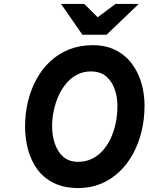

<svg xmlns="http://www.w3.org/2000/svg" viewBox="-20 -941 752 973"><path d="M377.5 12Q304 12 252 -14Q200 -40 168.2 -84.2Q136.5 -128.5 121.8 -184.5Q107 -240.5 107 -300Q107 -366 121.8 -427Q136.5 -488 165 -540Q193.5 -592 235 -630.5Q276.5 -669 330.5 -690.5Q384.5 -712 449.5 -712Q517 -712 566.8 -686.5Q616.5 -661 648.8 -617.5Q681 -574 696.8 -519.5Q712.5 -465 712.5 -406Q712.5 -337 697.2 -274.5Q682 -212 653.2 -159.8Q624.5 -107.5 583.2 -69Q542 -30.5 490.2 -9.2Q438.5 12 377.5 12ZM377 -121Q412.5 -121 443.2 -135Q474 -149 498.2 -175.2Q522.5 -201.5 539.8 -237.2Q557 -273 566 -315.5Q575 -358 575 -406Q575 -447.5 561.8 -487.2Q548.5 -527 519 -553Q489.5 -579 440 -579Q403.5 -579 372.8 -563.8Q342 -548.5 318.2 -521Q294.5 -493.5 278 -458Q261.5 -422.5 252.8 -382Q244 -341.5 244 -300Q244 -257 257 -215.8Q270 -174.5 299 -147.8Q328 -121 377 -121ZM397.5 -765 289.5 -921H407L475 -853.5L565.5 -921H683L520 -765Z"/></svg>

Font: Overpass ExtraBold
Style: Italic
Weight: 800
Italic angle: -10°
Designer: Delve Withrington, Dave Bailey, Thomas Jockin
Foundry: Delve Fonts LLC
Version: Version 4.000